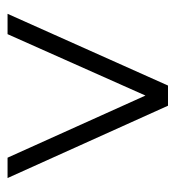

<svg xmlns="http://www.w3.org/2000/svg" viewBox="2 -710 471 516"><g transform="rotate(90 238.0 -452.5)"><path d="M17.6 -236.8 210.4 -668H264.6L459 -236.8H404.3L237.3 -607.4L72.3 -236.8Z"/></g></svg>

Font: Elstob 18pt SemiBold
Style: Regular
Weight: 600
Designer: Peter S. Baker
Version: Version 1.015